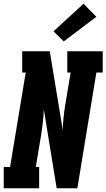

<svg xmlns="http://www.w3.org/2000/svg" viewBox="-31 -1010 571 1030"><path d="M-11 0V-114H23L107 -621H88V-735H236L306 -311Q306 -343 309.5 -376Q313 -409 318 -441L348 -621H330V-735H520V-621H486L384 0H273L204 -424Q203 -392 199.5 -359Q196 -326 191 -294L161 -114H179V0ZM311 -788 256 -842 417 -990 486 -920Z"/></svg>

Font: Iosevka Slab Heavy Oblique
Style: Regular
Weight: 900
Italic angle: -9°
Monospace: yes
Designer: Belleve Invis
Foundry: Belleve Invis
Version: Version 11.1.1; ttfautohint (v1.8.3)